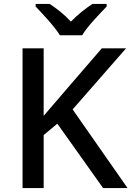

<svg xmlns="http://www.w3.org/2000/svg" viewBox="-20 -961 672 981"><path d="M399.9 -780.8C425.8 -825.7 489.7 -890.6 524.9 -927.7V-940.9H452.1C417.5 -918 377.9 -887.2 342.3 -850.6C308.6 -887.2 269 -918 233.9 -940.9H162.1V-927.7C197.8 -890.1 258.3 -826.2 286.1 -780.8ZM351.1 -401.9 624 -713.9H500L307.1 -490.2C272 -449.7 237.8 -408.7 203.1 -369.1V-713.9H95.2V0H203.1V-271L272.9 -329.1L506.8 0H631.8Z"/></svg>

Font: Noto Reveo Sans
Style: Regular
Weight: 500
Designer: Monotype Design Team
Foundry: Monotype Imaging Inc.
Version: Version 2.007